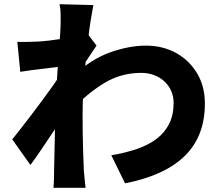

<svg xmlns="http://www.w3.org/2000/svg" viewBox="-20 -835 1040 909"><path d="M507 -100Q573 -111 627.5 -129.5Q682 -148 721 -177.5Q760 -207 781 -249Q802 -291 802 -348Q802 -378 791 -403.5Q780 -429 759.5 -448.5Q739 -468 710.5 -479Q682 -490 648 -490Q552 -490 471.5 -440.5Q391 -391 317 -312L318 -468Q407 -553 498.5 -586Q590 -619 671 -619Q750 -619 813 -584.5Q876 -550 913 -488Q950 -426 950 -345Q950 -269 927 -207.5Q904 -146 857 -99Q810 -52 739 -19Q668 14 572 33ZM279 -521Q261 -519 236.5 -516Q212 -513 183.5 -509.5Q155 -506 127 -502.5Q99 -499 76 -495L62 -637Q84 -636 105 -636.5Q126 -637 155 -638Q180 -639 213.5 -643Q247 -647 282 -652.5Q317 -658 347.5 -664Q378 -670 394 -676L437 -619Q429 -608 417 -589.5Q405 -571 392.5 -552.5Q380 -534 371 -521L305 -318Q289 -295 265.5 -260.5Q242 -226 216.5 -188Q191 -150 167 -114.5Q143 -79 124 -54L38 -175Q57 -199 81 -229.5Q105 -260 131.5 -295Q158 -330 184 -365Q210 -400 232 -431.5Q254 -463 270 -487L272 -506ZM267 -722Q267 -744 267 -767.5Q267 -791 262 -815L422 -811Q417 -786 410 -742.5Q403 -699 396.5 -643.5Q390 -588 384 -527.5Q378 -467 374.5 -406.5Q371 -346 371 -292Q371 -253 371.5 -209.5Q372 -166 373.5 -120Q375 -74 377 -27Q378 -14 380.5 11Q383 36 385 54H233Q235 36 235.5 12Q236 -12 236 -24Q237 -73 238 -116Q239 -159 240 -208Q241 -257 242 -322Q243 -345 245 -380Q247 -415 249.5 -456.5Q252 -498 255 -540Q258 -582 261 -619.5Q264 -657 265.5 -684.5Q267 -712 267 -722Z"/></svg>

Font: Noto Sans JP ExtraBold
Style: Regular
Weight: 800
Designer: Ryoko NISHIZUKA  (kana, bopomofo & ideographs); Paul D. Hunt (Latin, Greek & Cyrillic); Sandoll Communications , Soo-you
Foundry: Adobe
Version: Version 2.004-H2;hotconv 1.0.118;makeotfexe 2.5.65603